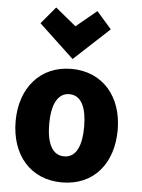

<svg xmlns="http://www.w3.org/2000/svg" viewBox="-59 -901 716 969"><g transform="rotate(5 299.5 -416.5)"><path d="M549 -266C549 -96 452 22 291 22C131 22 32 -96 32 -266C32 -435 133 -553 290 -553C449 -553 549 -435 549 -266ZM379 -267C379 -359 354 -425 291 -425C228 -425 202 -358 202 -267C202 -174 228 -110 291 -110C354 -110 379 -175 379 -267ZM186 -855 291 -769 395 -855 470 -769 291 -603 114 -769Z"/></g></svg>

Font: Repo ExtraBold
Style: Bold
Weight: 700
Designer: Stefan Peev
Foundry: Context Ltd
Version: Version 1.502